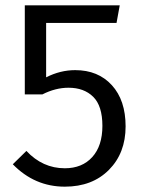

<svg xmlns="http://www.w3.org/2000/svg" viewBox="-20 -688 538 720"><path d="M417 -602H153V-398Q206 -425 262 -425Q348 -425 399.5 -368.5Q451 -312 451 -214Q451 -114 388.5 -51Q326 12 223 12Q110 12 28 -72L79 -122Q140 -57 223 -57Q288 -57 326 -99Q364 -141 364 -216Q364 -291 329.5 -325Q295 -359 237 -359Q188 -359 139 -334H73V-668H429Z"/></svg>

Font: FiraSans
Style: Regular
Weight: 350
Designer: Carrois Corporate & Edenspiekermann AG
Foundry: Carrois Corporate GbR & Edenspiekermann AG
Version: Version 3.106;PS 003.106;hotconv 1.0.70;makeotf.lib2.5.58329